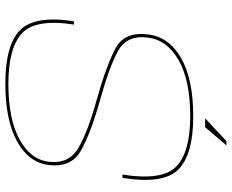

<svg xmlns="http://www.w3.org/2000/svg" viewBox="-93 -627 846 700"><g transform="rotate(-90 330.0 -277.0)"><path d="M149.8 125.5 216.3 47.9H248.7L165.6 125.5ZM256 4.5Q116.5 4.5 62 -49.8Q7.5 -104 31.5 -253.5H43.5Q20.5 -108.5 72.8 -57.5Q125 -6.5 256.5 -6.5Q386.5 -6.5 460.2 -48.5Q534 -90.5 543 -160.5Q553.5 -238.5 491.5 -271.2Q429.5 -304 310.5 -336.5Q190.5 -370.5 129.2 -406Q68 -441.5 78.5 -523Q87.5 -595.5 165 -638Q242.5 -680.5 375 -680.5Q515.5 -680.5 570 -627Q624.5 -573.5 602.5 -430.5H590.5Q612 -571 558.2 -620.2Q504.5 -669.5 374.5 -669.5Q246.5 -669.5 172.5 -629.2Q98.5 -589 90.5 -523Q81 -448.5 141.8 -413.5Q202.5 -378.5 319.5 -346.5Q441.5 -312 503.5 -279Q565.5 -246 554.5 -160.5Q546 -84.5 468.8 -40Q391.5 4.5 256 4.5Z"/></g></svg>

Font: Anybody ExtraExpanded Thin
Style: Italic
Weight: 100
Width: 8
Italic angle: -10°
Designer: Tyler Finck
Foundry: Etcetera Type Company
Version: Version 1.010; ttfautohint (v1.8.3) -l 8 -r 50 -G 200 -x 14 